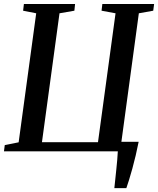

<svg xmlns="http://www.w3.org/2000/svg" viewBox="-21 -763 797 968"><path d="M555.5 185.5Q557.5 167 560 143Q562.5 119 565.2 93.5Q568 68 570 43.8Q572 19.5 573 0H-1L3 -31.5L73 -45.5L161.5 -696L95.5 -709L99.5 -743H357.5L354 -709L279 -696L190.5 -46H473L561.5 -696L491 -709L495 -743H756L751.5 -709L679 -696L591 -48H678Q671.5 -14.5 663.2 20.5Q655 55.5 646.2 87.2Q637.5 119 629.5 144.5Q621.5 170 616 185.5Z"/></svg>

Font: Merriweather 72pt Medium
Style: Italic
Weight: 500
Italic angle: -7.8°
Version: Version 2.101